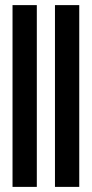

<svg xmlns="http://www.w3.org/2000/svg" viewBox="-20 -731 359 751"><path d="M29 0V-711H124V0ZM195 0V-711H290V0Z"/></svg>

Font: Junicode VF
Style: Regular
Weight: 400
Designer: Peter S. Baker
Version: Version 2.213